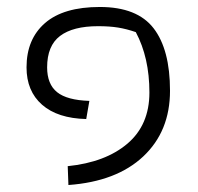

<svg xmlns="http://www.w3.org/2000/svg" viewBox="-20 -476 568 550"><path d="M174 0Q282 -11 345 -64.5Q408 -118 408 -211Q408 -311 369 -384Q343 -393 318.5 -397Q294 -401 261 -401Q189 -401 152 -373Q115 -345 115 -283Q115 -235 143.5 -212Q172 -189 236 -187L227 -135Q145 -137 100.5 -176Q56 -215 56 -283Q56 -364 109 -410Q162 -456 266 -456Q373 -456 420 -395Q467 -334 467 -216Q467 -100 390.5 -28Q314 44 176 54Z"/></svg>

Font: Athiti
Style: Regular
Weight: 400
Designer: CadsonDemak Team
Foundry: CadsonDemak
Version: Version 1.033